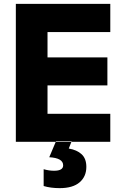

<svg xmlns="http://www.w3.org/2000/svg" viewBox="-20 -734 640 994"><path d="M62 0V-714H551V-568H226V-437H536V-292H226V-145H551V0ZM289 240Q357 240 392 210Q427 180 427 130Q427 87 402.5 64.5Q378 42 336 35L351 -3H270L235 80Q307 84 307 122Q307 150 260 150Q234 150 206 142V229Q242 240 289 240Z"/></svg>

Font: Noto Sans Mono Extra
Style: Regular
Weight: 800
Designer: Monotype Design Team
Foundry: Monotype Imaging Inc.
Version: Version 1.900